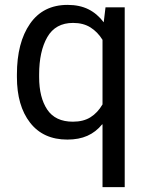

<svg xmlns="http://www.w3.org/2000/svg" viewBox="-20 -558 606 781"><path d="M48.8 -254.9Q48.8 -384.8 102.1 -461.4Q155.3 -538.1 254.9 -538.1Q303.7 -538.1 339.6 -520.3Q375.5 -502.4 401.9 -467.3L409.2 -528.3H487.3V203.1H397V-51.8L395.5 -52.2Q370.1 -21 335.4 -5.6Q300.8 9.8 253.9 9.8Q155.8 9.8 102.3 -59.1Q48.8 -127.9 48.8 -244.6ZM139.2 -244.6Q139.2 -161.6 172.1 -112.3Q205.1 -63 276.4 -63Q319.3 -63 348.1 -81.1Q377 -99.1 397 -133.3V-396Q377 -428.2 347.9 -446.5Q318.8 -464.8 277.3 -464.8Q205.6 -464.8 172.4 -407Q139.2 -349.1 139.2 -254.9Z"/></svg>

Font: Roboto Web
Style: Regular
Weight: 400
Designer: Google
Version: Version 1.200310; 2013